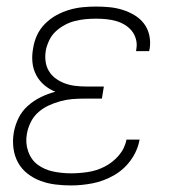

<svg xmlns="http://www.w3.org/2000/svg" viewBox="-20 -558 540 586"><path d="M197 8Q172 8 148.5 5Q125 2 103.5 -6Q82 -14 64 -28Q46 -42 35 -62Q24 -82 21 -106Q18 -130 22 -153Q26 -176 36.5 -197.5Q47 -219 65 -235Q83 -251 104.5 -261.5Q126 -272 149 -278Q131 -285 115.5 -298Q100 -311 90.5 -329Q81 -347 79 -368Q77 -389 81 -410Q84 -431 93 -450.5Q102 -470 117.5 -485.5Q133 -501 152 -511.5Q171 -522 191.5 -528Q212 -534 232.5 -536Q253 -538 273 -538Q294 -538 314.5 -536Q335 -534 354 -528Q373 -522 390 -512Q407 -502 419 -486.5Q431 -471 435.5 -451Q440 -431 437 -410Q436 -408 436 -406Q436 -404 435 -402H395Q396 -404 396 -405.5Q396 -407 396 -408Q399 -423 395 -438Q391 -453 382 -464Q373 -475 360.5 -482.5Q348 -490 333.5 -494Q319 -498 304 -499.5Q289 -501 273 -501Q257 -501 241 -499.5Q225 -498 209 -494Q193 -490 178 -482Q163 -474 150.5 -462.5Q138 -451 130.5 -435.5Q123 -420 120 -405Q117 -388 119 -371.5Q121 -355 129 -341.5Q137 -328 150 -318.5Q163 -309 178 -303.5Q193 -298 209.5 -296Q226 -294 242 -294H297L291 -257H236Q218 -257 200 -255.5Q182 -254 164 -249Q146 -244 128.5 -236Q111 -228 96.5 -215Q82 -202 73.5 -184.5Q65 -167 62 -149Q57 -122 66 -96Q75 -70 95.5 -55Q116 -40 142.5 -34.5Q169 -29 197 -29Q222 -29 248.5 -33Q275 -37 299.5 -49.5Q324 -62 342.5 -83.5Q361 -105 366 -132H406Q400 -98 379 -69Q358 -40 327 -22.5Q296 -5 262.5 1.5Q229 8 197 8Z"/></svg>

Font: Iosevka Curly XLtObl
Style: Regular
Weight: 200
Italic angle: -9°
Monospace: yes
Designer: Belleve Invis
Foundry: Belleve Invis
Version: Version 11.1.0; ttfautohint (v1.8.3)